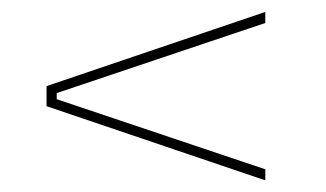

<svg xmlns="http://www.w3.org/2000/svg" viewBox="-20 -478 560 330"><path d="M77.5 -318V-307.5L436 -187V-168L60 -295.5V-330L436 -457.5V-438.5Z"/></svg>

Font: Anek Tamil Medium Thin
Style: Regular
Weight: 250
Version: Version 1.003